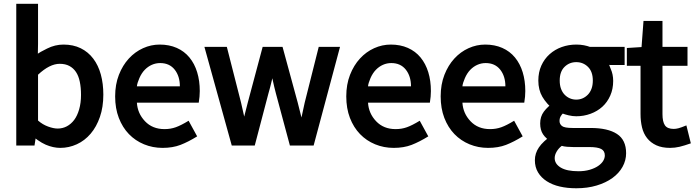

<svg xmlns="http://www.w3.org/2000/svg" viewBox="-20 -753 3647 1008"><path d="M65.4 -732.9H179.7V-522.9L178.7 -471.2Q185.5 -477.1 227.1 -498Q268.6 -519 313.5 -519Q364.3 -519 403.6 -499.8Q442.9 -480.5 469.5 -445.3Q496.1 -410.2 509.3 -362.1Q522.5 -314 522.5 -255.9Q522.5 -190.9 504.6 -139.2Q486.8 -87.4 455.8 -51Q424.8 -14.6 383.3 4.4Q341.8 23.4 296.4 23.4Q259.3 23.4 220 6.6Q180.7 -10.3 127.9 -58.1H171.9L161.1 11.2H65.4ZM179.7 -120.1Q203.6 -99.1 232.4 -88.6Q261.2 -78.1 282.7 -78.1Q308.6 -78.1 330.8 -89.8Q353 -101.6 369.4 -123.3Q385.7 -145 395.5 -178.7Q405.3 -212.4 405.3 -254.9Q405.3 -293.5 398.9 -324Q392.6 -354.5 378.9 -375Q365.2 -395.5 344.2 -406.7Q323.2 -418 293.5 -418Q240.7 -418 179.7 -360.8Z M584.5 -247.1Q584.5 -309.6 604.2 -360.1Q624 -410.6 656.5 -445.8Q689 -481 731 -500Q772.9 -519 818.4 -519Q868.2 -519 908 -501.5Q947.8 -483.9 974.6 -451.2Q1001.5 -418.5 1015.1 -373.8Q1028.8 -329.1 1028.8 -274.9Q1028.8 -246.6 1023.4 -213.9H698.7Q702.1 -157.7 741.2 -116.5Q780.3 -75.2 843.8 -75.2Q875.5 -75.2 902.8 -85Q930.2 -94.7 970.2 -119.1L1015.1 -37.1Q968.8 -8.3 927.7 7.6Q886.7 23.4 833.5 23.4Q781.7 23.4 736.1 4.6Q690.4 -14.2 656.7 -49.1Q623 -84 603.8 -134Q584.5 -184.1 584.5 -247.1ZM924.3 -299.8Q924.3 -353 897 -387.5Q869.6 -421.9 820.8 -421.9Q797.9 -421.9 777.3 -412.8Q756.8 -403.8 740 -386.5Q723.1 -369.1 711.7 -342.8Q700.2 -316.4 698.7 -299.8Z M1053.2 -506.8H1170.9L1245.6 -213.9Q1253.9 -178.2 1261.2 -145Q1268.6 -111.8 1276.9 -69.3H1245.1Q1255.4 -112.8 1263.4 -146.2Q1271.5 -179.7 1280.8 -214.4L1358.9 -506.8H1463.4L1543 -214.4Q1551.8 -178.7 1560.3 -145.8Q1568.8 -112.8 1579.1 -69.3H1547.4Q1557.6 -112.3 1564.7 -145.3Q1571.8 -178.2 1579.6 -213.9L1653.3 -506.8H1765.1L1626.5 11.2H1502L1428.7 -261.7Q1419.4 -296.9 1412.1 -331.1Q1404.8 -365.2 1393.1 -411.1H1424.8Q1415 -365.2 1407 -330.3Q1398.9 -295.4 1388.7 -260.3L1317.4 11.2H1196.8Z M1797.9 -247.1Q1797.9 -309.6 1817.6 -360.1Q1837.4 -410.6 1869.9 -445.8Q1902.3 -481 1944.3 -500Q1986.3 -519 2031.7 -519Q2081.5 -519 2121.3 -501.5Q2161.1 -483.9 2188 -451.2Q2214.8 -418.5 2228.5 -373.8Q2242.2 -329.1 2242.2 -274.9Q2242.2 -246.6 2236.8 -213.9H1912.1Q1915.5 -157.7 1954.6 -116.5Q1993.7 -75.2 2057.1 -75.2Q2088.9 -75.2 2116.2 -85Q2143.6 -94.7 2183.6 -119.1L2228.5 -37.1Q2182.1 -8.3 2141.1 7.6Q2100.1 23.4 2046.9 23.4Q1995.1 23.4 1949.5 4.6Q1903.8 -14.2 1870.1 -49.1Q1836.4 -84 1817.1 -134Q1797.9 -184.1 1797.9 -247.1ZM2137.7 -299.8Q2137.7 -353 2110.4 -387.5Q2083 -421.9 2034.2 -421.9Q2011.2 -421.9 1990.7 -412.8Q1970.2 -403.8 1953.4 -386.5Q1936.5 -369.1 1925 -342.8Q1913.6 -316.4 1912.1 -299.8Z M2293.5 -247.1Q2293.5 -309.6 2313.2 -360.1Q2333 -410.6 2365.5 -445.8Q2397.9 -481 2439.9 -500Q2481.9 -519 2527.3 -519Q2577.1 -519 2616.9 -501.5Q2656.7 -483.9 2683.6 -451.2Q2710.4 -418.5 2724.1 -373.8Q2737.8 -329.1 2737.8 -274.9Q2737.8 -246.6 2732.4 -213.9H2407.7Q2411.1 -157.7 2450.2 -116.5Q2489.3 -75.2 2552.7 -75.2Q2584.5 -75.2 2611.8 -85Q2639.2 -94.7 2679.2 -119.1L2724.1 -37.1Q2677.7 -8.3 2636.7 7.6Q2595.7 23.4 2542.5 23.4Q2490.7 23.4 2445.1 4.6Q2399.4 -14.2 2365.7 -49.1Q2332 -84 2312.7 -134Q2293.5 -184.1 2293.5 -247.1ZM2633.3 -299.8Q2633.3 -353 2606 -387.5Q2578.6 -421.9 2529.8 -421.9Q2506.8 -421.9 2486.3 -412.8Q2465.8 -403.8 2449 -386.5Q2432.1 -369.1 2420.7 -342.8Q2409.2 -316.4 2407.7 -299.8Z M2892.1 77.1Q2892.1 107.4 2923.8 126.7Q2955.6 146 3017.1 146Q3049.8 146 3076.2 138.2Q3102.5 130.4 3120.1 118.4Q3137.7 106.4 3146.5 92Q3155.3 77.6 3155.3 63Q3155.3 39.1 3136.2 29.1Q3117.2 19 3073.2 19H2989.3Q2974.6 19 2957 17.6Q2939.5 16.1 2929.2 12.7Q2912.6 25.4 2902.3 43Q2892.1 60.5 2892.1 77.1ZM2788.1 87.9Q2788.1 52.2 2809.3 20.8Q2830.6 -10.7 2880.4 -45.4V-3.4Q2845.7 -25.4 2830.8 -48.1Q2815.9 -70.8 2815.9 -105Q2815.9 -141.1 2835.4 -167.2Q2855 -193.4 2890.6 -218.3V-173.3Q2848.6 -208.5 2827.4 -244.9Q2806.2 -281.2 2806.2 -330.1Q2806.2 -373.5 2822 -408.7Q2837.9 -443.8 2865.5 -468.5Q2893.1 -493.2 2929.2 -506.1Q2965.3 -519 3005.4 -519Q3026.9 -519 3045.7 -515.4Q3064.5 -511.7 3077.1 -506.8H3259.3V-411.6H3181.2Q3173.8 -419.4 3186.5 -390.9Q3199.2 -362.3 3199.2 -328.1Q3199.2 -285.6 3183.8 -251Q3168.5 -216.3 3142.3 -192.6Q3116.2 -168.9 3080.6 -155.8Q3044.9 -142.6 3005.4 -142.6Q2985.4 -142.6 2964.6 -147.7Q2943.8 -152.8 2934.6 -156.7Q2931.2 -154.3 2924.3 -143.6Q2917.5 -132.8 2917.5 -117.7Q2917.5 -102.1 2930.2 -91.6Q2942.9 -81.1 2987.3 -81.1H3081.1Q3170.9 -81.1 3219 -49.8Q3267.1 -18.6 3267.1 51.3Q3267.1 89.4 3248.3 123Q3229.5 156.7 3195.1 181.6Q3160.6 206.5 3112.5 220.9Q3064.5 235.4 3005.4 235.4Q2958 235.4 2918.9 226.3Q2879.9 217.3 2850.6 198.5Q2821.3 179.7 2804.7 152.1Q2788.1 124.5 2788.1 87.9ZM3005.4 -230Q3022.9 -230 3038.3 -236.6Q3053.7 -243.2 3066.2 -255.9Q3078.6 -268.6 3085.4 -287.1Q3092.3 -305.7 3092.3 -330.1Q3092.3 -377 3066.9 -401.9Q3041.5 -426.8 3005.4 -426.8Q2969.2 -426.8 2943.8 -401.9Q2918.5 -377 2918.5 -330.1Q2918.5 -305.7 2925.3 -287.1Q2932.1 -268.6 2944.3 -255.9Q2956.5 -243.2 2972.2 -236.6Q2987.8 -230 3005.4 -230Z M3342.8 -407.7H3271V-501L3348.1 -505.9L3358.4 -643.1H3458V-506.8H3589.4V-407.7H3458V-153.8Q3458 -113.8 3470.9 -95Q3483.9 -76.2 3517.1 -76.2Q3528.3 -76.2 3541.7 -79.6Q3555.2 -83 3583.5 -94.7L3606.9 -0.5Q3572.3 11.7 3547.6 17.6Q3522.9 23.4 3498 23.4Q3455.6 23.4 3425.8 9.8Q3396 -3.9 3377.2 -27.8Q3358.4 -51.8 3350.6 -84.2Q3342.8 -116.7 3342.8 -154.8Z"/></svg>

Font: Pyidaungsu Book
Style: Bold
Weight: 700
Designer: Sun Tun
Foundry: MCF
Version: Version 1.008;February 27, 2020;FontCreator 11.0.0.2408 32-b